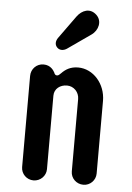

<svg xmlns="http://www.w3.org/2000/svg" viewBox="-56 -839 612 891"><g transform="rotate(5 250.0 -393.5)"><path d="M133.8 9.8C166 9.8 191.9 -16.1 191.9 -47.4V-390.1C191.9 -422.9 219.7 -442.4 251 -442.4C282.7 -442.4 307.6 -416.5 307.6 -384.3V-47.4C307.6 -15.6 333.5 9.8 366.2 9.8C397.9 9.8 423.3 -16.1 423.3 -47.4V-385.7C423.3 -464.8 366.2 -530.3 295.4 -530.3C258.3 -530.3 235.8 -514.6 218.8 -497.1C212.4 -491.7 208 -484.9 200.2 -484.9C191.9 -484.9 188.5 -491.2 186.5 -497.1C182.1 -504.9 168.5 -530.3 133.8 -530.3C102.1 -530.3 76.2 -504.9 76.2 -471.7V-47.4C76.2 -15.6 102.1 9.8 133.8 9.8ZM189.9 -658.7C179.7 -644 177.7 -626.5 190.4 -613.8C202.6 -601.1 221.7 -603 235.8 -612.8L343.3 -688C375 -710 386.2 -753.9 357.9 -780.8C326.7 -811 289.1 -795.9 266.6 -765.1Z"/></g></svg>

Font: Supermercado One
Style: Regular
Weight: 400
Designer: James Grieshaber
Foundry: James Grieshaber
Version: Version 1.002